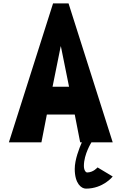

<svg xmlns="http://www.w3.org/2000/svg" viewBox="-20 -845 722 1140"><path d="M423.8 158C423.8 245 462.8 275 490.2 275C593 275 649.2 203 649.2 203L559.2 149C559.2 149 534.2 179 497.6 179C488.7 179 478.1 165 478.1 140C478.1 70 523 0 523 0H649.2L386.9 -825H295.1L32.8 0H226L258.2 -165H423.8L456 0H466C450.2 36 423.8 103 423.8 158ZM390 -330H292L340.5 -570H341.5Z"/></svg>

Font: Blink
Style: Wide
Weight: 400
Designer: Mew Too
Foundry: Cannot Into Space Fonts
Version: Version 001.000